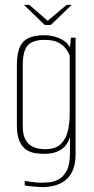

<svg xmlns="http://www.w3.org/2000/svg" viewBox="-20 -649 383 785"><path d="M153 116Q144 116 132.5 115Q121 114 110.5 113Q100 112 92 111Q84 110 81 109V91Q92 92 112 95Q132 98 150 98Q162 98 181 96.5Q200 95 219.5 84.5Q239 74 252.5 49Q266 24 266 -23V-89Q259 -65 244 -49.5Q229 -34 208 -27Q187 -20 162 -20Q146 -20 126.5 -22.5Q107 -25 89.5 -35.5Q72 -46 60.5 -70Q49 -94 49 -137V-382Q49 -450 74.5 -477.5Q100 -505 161 -505Q184 -505 206.5 -498.5Q229 -492 246.5 -478.5Q264 -465 272 -443L265 -445L270 -495H289V-19Q289 22 277 48.5Q265 75 245.5 89.5Q226 104 201.5 110Q177 116 153 116ZM164 -39Q208 -39 229.5 -61Q251 -83 258 -116Q265 -149 265 -181V-421Q261 -434 250 -449Q239 -464 218.5 -475Q198 -486 163 -486Q114 -486 93.5 -463.5Q73 -441 73 -381V-134Q73 -100 83 -80.5Q93 -61 108 -52.5Q123 -44 138.5 -41.5Q154 -39 164 -39ZM163 -547 78 -629H100L175 -564L252 -629H273L188 -547Z"/></svg>

Font: Alumni Sans Thin
Style: Regular
Weight: 100
Designer: Robert E. Leuschke
Foundry: Robert E. Leuschke
Version: Version 1.018